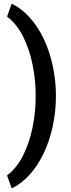

<svg xmlns="http://www.w3.org/2000/svg" viewBox="-20 -813 390 1048"><path d="M174.8 -289.1Q174.8 -377 157.5 -461.4Q140.1 -545.9 105.5 -614.5Q70.8 -683.1 18.6 -722.2L43.9 -793Q99.1 -766.1 143.8 -715.8Q188.5 -665.5 220 -598.1Q251.5 -530.8 268.3 -451.9Q285.2 -373 285.2 -289.1Q285.2 -205.1 268.3 -126Q251.5 -46.9 220 20.5Q188.5 87.9 143.8 138.2Q99.1 188.5 43.9 215.3L18.6 144.5Q70.8 105 105.5 36.6Q140.1 -31.7 157.5 -116.5Q174.8 -201.2 174.8 -289.1Z"/></svg>

Font: Vazirmatn UI SemiBold
Style: Regular
Weight: 600
Designer: Saber Rastikerdar
Foundry: Saber Rastikerdar
Version: Version 33.003